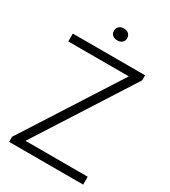

<svg xmlns="http://www.w3.org/2000/svg" viewBox="-218 -1023 1003 1131"><g transform="rotate(30 283.0 -458.0)"><path d="M111.5 -53.5H534.5V0H31V-34.5L448.5 -686.5H37V-740H528.5V-705.5ZM238.5 -876Q238.5 -894.5 250.5 -905.5Q262.5 -916.5 283 -916.5Q304 -916.5 316 -905.5Q328 -894.5 328 -876Q328 -857.5 316 -846.8Q304 -836 283 -836Q262.5 -836 250.5 -846.8Q238.5 -857.5 238.5 -876Z"/></g></svg>

Font: Encode Sans Light
Style: Regular
Weight: 300
Designer: Multiple Designers
Foundry: Impallari Type
Version: Version 2.000